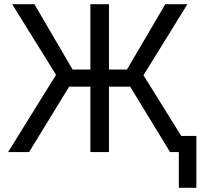

<svg xmlns="http://www.w3.org/2000/svg" viewBox="-20 -727 959 918"><path d="M501 0V-707H412.1V0ZM248 -369.1 18.6 0H119.1L310.5 -312.5H602.5L793 0H894.5L666 -367.2L876 -707H770.5L586.9 -394.5H327.1L144.5 -707H38.1ZM918.9 170.9V-77.1H835V170.9Z"/></svg>

Font: Pretendard Variable
Style: Regular
Weight: 400
Designer: Base glyphs from Inter by Rasmus Andersson; Hangeul glyphs from Noto Sans CJK(Source Han Sans) by Jang Soo-young and Kan
Foundry: Kil Hyung-jin
Version: Version 1.309;Glyphs 3.2 (3225)